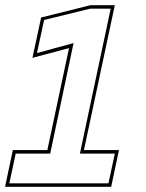

<svg xmlns="http://www.w3.org/2000/svg" viewBox="-56 -720 561 740"><path d="M-36.5 0 -6.5 -141.5H126.5L210 -534.5L69 -497L102.5 -652.5L292.5 -700H386.5L267.5 -141.5H402.5L372.5 0ZM-20 -13.5H362L386.5 -128H252L370.5 -686.5H291.5L114 -643L86.5 -515.5L227.5 -554L137.5 -128H4.5Z"/></svg>

Font: Tourney Thin Thin
Style: Italic
Weight: 250
Italic angle: -12°
Version: Version 1.015